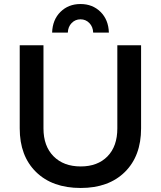

<svg xmlns="http://www.w3.org/2000/svg" viewBox="-20 -925 799 954"><path d="M317 -763H239Q241 -827 280.5 -866Q320 -905 380 -905Q440 -905 479.5 -866Q519 -827 521 -763H443Q442 -792 424 -810.5Q406 -829 380 -829Q354 -829 336 -810.5Q318 -792 317 -763ZM196 -287Q196 -199 246 -148.5Q296 -98 381 -98Q465 -98 514 -148Q563 -198 563 -287V-700H681V-287Q681 -150 600.5 -70.5Q520 9 381 9Q240 9 159 -70.5Q78 -150 78 -287V-700H196Z"/></svg>

Font: Montserrat-Arabic
Style: Regular
Weight: 400
Designer: Mohamed Gaber
Foundry: Kief Type Foundry
Version: Version 5.008;PS 005.008;hotconv 1.0.88;makeotf.lib2.5.64775